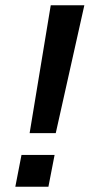

<svg xmlns="http://www.w3.org/2000/svg" viewBox="-20 -708 354 728"><path d="M299.8 -688 191.4 -203.1H92.3L172.4 -688ZM187 -120.6 163.6 0H38.1L61.5 -120.6Z"/></svg>

Font: Arimo SemiBold
Style: Italic
Weight: 600
Italic angle: -12°
Version: Version 1.33